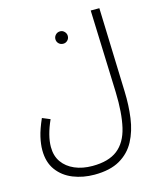

<svg xmlns="http://www.w3.org/2000/svg" viewBox="-135 -810 948 1137"><g transform="rotate(-15 338.5 -241.5)"><path d="M40 11Q40 -25 50 -69Q60 -113 87 -174L135 -154Q94 -63 94 6Q94 61 121 99Q148 137 195.5 157.5Q243 178 304 178Q403 178 458 135Q513 92 533 6Q553 -80 549 -208L531 -714H584L601 -198Q604 -114 593.5 -37Q583 40 551 100.5Q519 161 458.5 196Q398 231 302 231Q232 231 172 207Q112 183 76 134Q40 85 40 11ZM324 -566Q307 -566 296 -577Q285 -588 285 -604Q285 -619 296 -630.5Q307 -642 324 -642Q339 -642 350 -630.5Q361 -619 361 -604Q361 -588 350 -577Q339 -566 324 -566Z"/></g></svg>

Font: Noto Sans Arabic UI Lt
Style: Regular
Weight: 300
Designer: Monotype Design Team, Nadine Chahine and Nizar Qandah
Foundry: Monotype Imaging Inc.
Version: Version 2.010; ttfautohint (v1.8.4.7-5d5b)